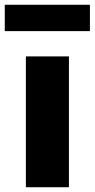

<svg xmlns="http://www.w3.org/2000/svg" viewBox="-60 -785 397 805"><path d="M48.5 0V-548.5H229V0ZM-40 -654.5V-765H317V-654.5Z"/></svg>

Font: Encode Sans SemiCondensed SemiCondensed ExtraBold
Style: Regular
Weight: 800
Width: 4
Designer: Multiple Designers
Foundry: Impallari Type
Version: Version 3.000; ttfautohint (v1.8.3) -l 8 -r 50 -G 200 -x 14 